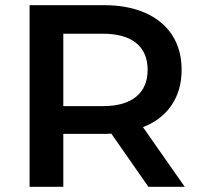

<svg xmlns="http://www.w3.org/2000/svg" viewBox="-20 -720 771 740"><path d="M552 0 409 -205Q400 -204 382 -204H224V0H94V-700H382Q473 -700 540.5 -670Q608 -640 644 -584Q680 -528 680 -451Q680 -372 641.5 -315Q603 -258 531 -230L692 0ZM376 -590H224V-311H376Q461 -311 505 -347.5Q549 -384 549 -451Q549 -518 505 -554Q461 -590 376 -590Z"/></svg>

Font: Montserrat Alternates SemiBold
Style: Regular
Weight: 600
Designer: Julieta Ulanovsky
Foundry: Julieta Ulanovsky
Version: Version 7.200